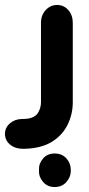

<svg xmlns="http://www.w3.org/2000/svg" viewBox="-117 -424 359 773"><path d="M-17 175H-26Q-56 175 -76.5 158Q-97 141 -97 115Q-97 90 -77.5 73Q-58 56 -30 55H-25Q-2 55 12.5 49Q27 43 34 33Q41 23 44.5 11.5Q48 0 48 -12V-332Q48 -363 67 -383.5Q86 -404 113 -404Q140 -404 158 -383.5Q176 -363 176 -332V-12Q176 35 155.5 77.5Q135 120 92.5 146.5Q50 173 -17 175ZM103 329Q74 329 56.5 308.5Q39 288 40 265V259Q39 234 56.5 214Q74 194 103 194Q133 194 150.5 214Q168 234 168 259V265Q168 288 150.5 308.5Q133 329 103 329Z"/></svg>

Font: Beiruti ExtraBold
Style: Regular
Weight: 800
Designer: Arlette Boutros
Foundry: Boutros
Version: Version 1.41